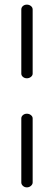

<svg xmlns="http://www.w3.org/2000/svg" viewBox="-20 -788 233 829"><path d="M121 -747V-470Q121 -462 113.5 -456Q106 -450 96 -450Q86 -450 79 -456Q72 -462 72 -470V-747Q72 -756 79 -762Q86 -768 96 -768Q106 -768 113.5 -762Q121 -756 121 -747ZM121 -277V0Q121 8 113.5 14.5Q106 21 96 21Q86 21 79 14.5Q72 8 72 0V-277Q72 -285 79 -291Q86 -297 96 -297Q106 -297 113.5 -291Q121 -285 121 -277Z"/></svg>

Font: Dosis
Style: Light
Weight: 300
Designer: Edgar Tolentino, Pablo Impallari, Igino Marini
Foundry: Edgar Tolentino, Pablo Impallari, Igino Marini
Version: Version 1.007